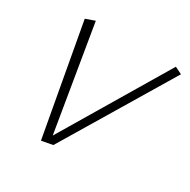

<svg xmlns="http://www.w3.org/2000/svg" viewBox="-119 -612 717 724"><g transform="rotate(30 239.5 -250.0)"><path d="M479 -482.9 448.2 -498 175.8 -41 100.1 -497.1 60.1 -482.9 147 -2 195.8 -11.2Z"/></g></svg>

Font: Comic Neue Angular Light Italic
Style: Regular
Weight: 300
Italic angle: -12°
Designer: Craig Rozynski
Foundry: Craig Rozynski
Version: Version 2.003